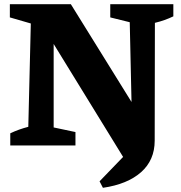

<svg xmlns="http://www.w3.org/2000/svg" viewBox="-20 -694 863 916"><path d="M506 -674H807V-616Q786 -606 765 -598.5Q744 -591 719 -585L718 -23Q718 70 653 127.5Q588 185 471 202L455 171L620 0L605 116L198 -546L236 -557V-86L340 -64V0H29V-58Q50 -68 71 -75.5Q92 -83 115 -89L127 -582L27 -611V-674H318L645 -147L609 -137L599 -588L506 -611Z"/></svg>

Font: Piazzolla Thin Black
Style: Regular
Weight: 900
Version: Version 2.005